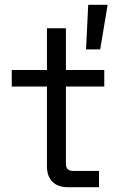

<svg xmlns="http://www.w3.org/2000/svg" viewBox="-20 -781 500 801"><path d="M263 0Q221 0 198.5 -23Q176 -46 176 -86V-420H29V-489H176V-663H255V-489H415V-420H255V-98Q255 -68 284 -68H393V0ZM339 -575 348 -761H429L398 -575Z"/></svg>

Font: Space Grotesk Light
Style: Regular
Weight: 400
Version: Version 2.000